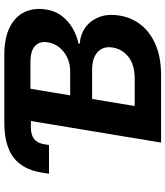

<svg xmlns="http://www.w3.org/2000/svg" viewBox="42 -810 768 891"><g transform="rotate(-90 425.5 -364.0)"><path d="M65.3 -520.2 70.9 -555.8Q85.5 -643.4 141.7 -685.5Q197.8 -727.5 303.7 -727.5H330.4L309.9 -604.1H279.2Q245.4 -604.1 226.6 -589.4Q207.7 -574.7 202.4 -543.8L198.6 -520.2ZM209.8 0 330.4 -727.5H615.3Q695.2 -727.5 745.2 -702.2Q795.2 -677 815.8 -632.8Q836.4 -588.7 827.1 -532.1Q820.8 -491.6 797.8 -461.2Q774.9 -430.8 741.4 -411.2Q707.9 -391.5 668.7 -382.8V-377.1Q709.5 -375.4 742.5 -352.4Q775.5 -329.4 791.9 -288.5Q808.3 -247.6 799 -191.6Q790 -135.8 755.5 -92.6Q720.9 -49.3 662.4 -24.7Q603.8 0 521.8 0ZM379.5 -122.4H504.2Q570.6 -122.4 607.3 -151.3Q643.9 -180.2 651 -224.8Q655.8 -253.6 645 -274.9Q634.3 -296.2 609.8 -308.1Q585.4 -320.1 548.6 -320.1H412.3ZM429 -421.9H542.6Q574.4 -421.9 602.6 -434.6Q630.8 -447.3 650.4 -470.7Q670.1 -494.1 675.1 -525.7Q681.4 -562.2 658.9 -584.2Q636.5 -606.2 583.9 -606.2H459.6Z"/></g></svg>

Font: Adwaita Sans
Style: Italic
Weight: 400
Italic angle: -9.39999°
Designer: Rasmus Andersson
Foundry: rsms
Version: Version 4.001;git-9221beed3